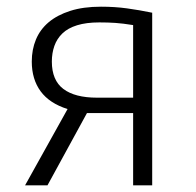

<svg xmlns="http://www.w3.org/2000/svg" viewBox="-20 -554 585 574"><path d="M182 -228Q128 -245 101.5 -281Q75 -317 75 -370Q75 -406 87.5 -436Q100 -466 125.5 -487.5Q151 -509 190 -521.5Q229 -534 282 -534Q323 -534 359.5 -529Q396 -524 435 -516V0H378V-216H240L122 0H55ZM378 -479Q347 -484 325 -485.5Q303 -487 277 -487Q238 -487 210.5 -478.5Q183 -470 166.5 -454Q150 -438 142.5 -416.5Q135 -395 135 -370Q135 -314 169.5 -288Q204 -262 270 -262H378Z"/></svg>

Font: Jldddboxgfspflltxgxzjzlszac
Style: Regular
Weight: 300
Designer: Carrois Corporate & Edenspiekermann
Foundry: Carrois Corporate GbR & Edenspiekermann AG
Version: Version 2.001